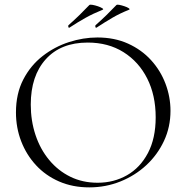

<svg xmlns="http://www.w3.org/2000/svg" viewBox="-20 -798 806 830"><path d="M366 12Q294 12 235.5 -13.5Q177 -39 135.5 -84Q94 -129 71.5 -187.5Q49 -246 49 -312Q49 -393 80.5 -454Q112 -515 164 -555.5Q216 -596 278 -616Q340 -636 401 -636Q475 -636 533.5 -609.5Q592 -583 633 -538Q674 -493 695.5 -436Q717 -379 717 -319Q717 -249 689 -189Q661 -129 612.5 -84Q564 -39 500.5 -13.5Q437 12 366 12ZM402 -8Q472 -8 529 -40.5Q586 -73 619.5 -136.5Q653 -200 653 -291Q653 -386 616.5 -458.5Q580 -531 514 -572.5Q448 -614 359 -614Q243 -614 178 -542Q113 -470 113 -346Q113 -276 133.5 -214.5Q154 -153 192.5 -106.5Q231 -60 284 -34Q337 -8 402 -8ZM281 -679Q277 -676 275.5 -681.5Q274 -687 276 -689Q302 -712 323.5 -733Q345 -754 366 -776Q369 -779 380 -777Q391 -775 403 -771Q415 -767 422 -762.5Q429 -758 424 -756Q382 -739 349 -720.5Q316 -702 281 -679ZM398 -679Q394 -676 392.5 -681.5Q391 -687 393 -689Q419 -712 440.5 -733Q462 -754 483 -776Q486 -779 496 -777Q506 -775 518 -771Q530 -767 536.5 -762.5Q543 -758 538 -756Q498 -740 465.5 -721Q433 -702 398 -679Z"/></svg>

Font: Cormorant Light Light
Style: Regular
Weight: 300
Version: Version 4.000